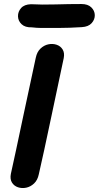

<svg xmlns="http://www.w3.org/2000/svg" viewBox="-20 -932 492 955"><path d="M173 -65Q195 -160 236 -355Q277 -548 297 -643Q302 -669 291.5 -686Q281 -703 261.5 -709.5Q242 -716 220.5 -711.5Q199 -707 181.5 -690.5Q164 -674 158 -645Q137 -550 96 -356Q55 -161 34 -67Q29 -41 39.5 -24Q50 -7 69.5 -0.5Q89 6 110.5 1.5Q132 -3 149.5 -19.5Q167 -36 173 -65ZM183 -793H272Q324 -793 387 -797Q420 -799 436 -817Q452 -835 451.5 -857Q451 -879 434 -895.5Q417 -912 385 -912Q323 -912 256 -910Q188 -908 134 -911Q101 -910 85 -892Q69 -874 69.5 -851Q70 -828 87.5 -811.5Q105 -795 138 -796Q164 -793 183 -793Z"/></svg>

Font: Balsamiq Sans
Style: Bold Italic
Weight: 700
Italic angle: -12°
Designer: Michael Angeles
Foundry: Balsamiq SRL
Version: Version 1.020; ttfautohint (v1.8.4.7-5d5b);gftools[0.9.26]